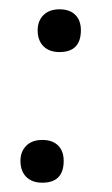

<svg xmlns="http://www.w3.org/2000/svg" viewBox="-20 -384 241 413"><path d="M108 -272Q86 -272 73.5 -284.5Q61 -297 61 -319Q61 -339 73.5 -351.5Q86 -364 108 -364Q130 -364 142 -352Q154 -340 154 -319Q154 -272 108 -272ZM71 9Q49 9 36.5 -3.5Q24 -16 24 -38Q24 -58 36.5 -70.5Q49 -83 71 -83Q93 -83 105 -71Q117 -59 117 -38Q117 9 71 9Z"/></svg>

Font: Cormorant Infant Book
Style: Italic
Weight: 500
Italic angle: -10°
Designer: Christian Thalmann (Catharsis Fonts)
Version: Version 1.000;PS 002.000;hotconv 1.0.88;makeotf.lib2.5.64775